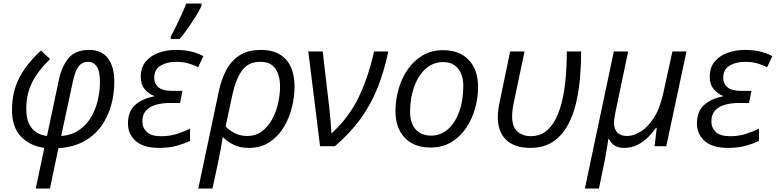

<svg xmlns="http://www.w3.org/2000/svg" viewBox="-20 -826 4385 1085"><path d="M182.1 239.3 230.5 9.3Q151.4 -0.5 99.6 -53Q47.9 -105.5 47.9 -204.1Q47.9 -307.6 89.4 -387Q130.9 -466.3 211.4 -540.5L263.2 -492.2Q196.3 -428.7 162.4 -362.1Q128.4 -295.4 128.4 -211.9Q128.4 -158.7 144.3 -126Q160.2 -93.3 186.8 -77.4Q213.4 -61.5 245.6 -57.6L312 -371.6Q329.1 -452.1 367.9 -498Q406.7 -543.9 483.4 -543.9Q554.7 -543.9 590.3 -496.1Q626 -448.2 626 -363.3Q626 -297.4 608.6 -232.9Q591.3 -168.5 553.7 -115.2Q516.1 -62 455.8 -28.1Q395.5 5.9 310.1 11.2L262.2 239.3ZM325.7 -57.6Q387.2 -62.5 429.2 -92.5Q471.2 -122.6 496.8 -167.7Q522.5 -212.9 533.7 -263.9Q544.9 -314.9 544.9 -362.3Q544.9 -424.3 526.6 -450.4Q508.3 -476.6 478.5 -476.6Q442.4 -476.6 422.9 -448.7Q403.3 -420.9 391.1 -362.3Z M879.4 9.8Q791 9.8 747.1 -29.1Q703.1 -67.9 703.1 -127.4Q703.1 -198.7 745.6 -234.6Q788.1 -270.5 850.1 -281.2V-284.2Q818.4 -296.9 796.9 -323.2Q775.4 -349.6 775.4 -391.1Q775.4 -445.8 804.4 -479.5Q833.5 -513.2 878.9 -528.6Q924.3 -543.9 972.7 -543.9Q1023.4 -543.9 1060.3 -534.9Q1097.2 -525.9 1129.4 -508.8L1099.6 -445.8Q1078.6 -458 1046.1 -467.3Q1013.7 -476.6 976.6 -476.6Q923.8 -476.6 887.7 -455.3Q851.6 -434.1 851.6 -384.8Q851.6 -354 875.2 -333.3Q898.9 -312.5 951.2 -312.5H1011.2L997.6 -244.1H940.4Q897 -244.1 861.6 -234.1Q826.2 -224.1 805.4 -201.4Q784.7 -178.7 784.7 -140.1Q784.7 -104.5 809.6 -80.3Q834.5 -56.2 892.1 -56.2Q938.5 -56.2 979 -69.1Q1019.5 -82 1053.7 -98.6V-29.8Q1027.3 -16.1 982.2 -3.2Q937 9.8 879.4 9.8ZM944.8 -606V-619.1Q958.5 -644 974.9 -677.2Q991.2 -710.4 1006.6 -744.6Q1022 -778.8 1032.2 -806.2H1118.7V-792.5Q1109.9 -772 1088.9 -738Q1067.9 -704.1 1043 -668.5Q1018.1 -632.8 996.1 -606Z M1100.6 239.3 1216.8 -311.5Q1230 -374 1256.8 -426.8Q1283.7 -479.5 1331.5 -511.7Q1379.4 -543.9 1456.1 -543.9Q1546.9 -543.9 1595.7 -490.2Q1644.5 -436.5 1644.5 -335.4Q1644.5 -278.8 1629.4 -218.3Q1614.3 -157.7 1582.8 -106Q1551.3 -54.2 1502.4 -22.2Q1453.6 9.8 1386.2 9.8Q1336.4 9.8 1301.3 -7.6Q1266.1 -24.9 1238.8 -51.8Q1232.9 -13.7 1226.6 20Q1220.2 53.7 1211.9 94.2L1180.7 239.3ZM1378.4 -57.6Q1424.3 -57.6 1458.7 -82.8Q1493.2 -107.9 1516.4 -149.4Q1539.6 -190.9 1551 -240Q1562.5 -289.1 1562.5 -336.4Q1562.5 -401.4 1535.6 -439Q1508.8 -476.6 1451.2 -476.6Q1382.8 -476.6 1347.4 -427.2Q1312 -377.9 1293.9 -293.5L1254.9 -111.8Q1274.9 -89.8 1306.2 -73.7Q1337.4 -57.6 1378.4 -57.6Z M1788.6 0 1722.2 -535.2H1803.7L1841.3 -211.9Q1845.2 -175.3 1848.1 -140.9Q1851.1 -106.4 1853 -71.8Q1950.7 -160.2 2006.3 -275.6Q2062 -391.1 2093.8 -535.2H2174.3Q2151.4 -424.8 2114.3 -331.3Q2077.1 -237.8 2018.6 -156.2Q1960 -74.7 1873 0Z M2412.6 7.8Q2319.8 7.8 2267.3 -47.6Q2214.8 -103 2214.8 -197.8Q2214.8 -260.7 2232.2 -322Q2249.5 -383.3 2283.7 -433.1Q2317.9 -482.9 2367.9 -512.7Q2418 -542.5 2483.4 -542.5Q2576.7 -542.5 2629.2 -486.8Q2681.6 -431.2 2681.6 -335.9Q2681.6 -273.9 2664.6 -212.9Q2647.5 -151.9 2613.5 -101.8Q2579.6 -51.8 2529.3 -22Q2479 7.8 2412.6 7.8ZM2417.5 -59.6Q2468.3 -59.6 2509.3 -94Q2550.3 -128.4 2574.2 -192.6Q2598.1 -256.8 2598.1 -345.2Q2598.1 -377 2586.9 -406.7Q2575.7 -436.5 2550.8 -455.8Q2525.9 -475.1 2484.4 -475.1Q2427.2 -475.1 2385.3 -437.3Q2343.3 -399.4 2320.3 -335.7Q2297.4 -272 2297.4 -194.3Q2297.4 -130.4 2328.6 -95Q2359.9 -59.6 2417.5 -59.6Z M2975.6 9.8Q2887.7 9.8 2840.3 -35.9Q2793 -81.5 2793 -164.1Q2793 -184.1 2795.9 -206.3Q2798.8 -228.5 2807.6 -268.6L2862.8 -535.2H2944.3L2888.7 -271.5Q2879.9 -231.9 2877 -209.5Q2874 -187 2874 -168.5Q2874 -110.4 2903.1 -83.5Q2932.1 -56.6 2981 -56.6Q3027.8 -56.6 3061 -81.1Q3094.2 -105.5 3116.5 -146.7Q3138.7 -188 3152.1 -238.8Q3165.5 -289.6 3172.1 -343.5Q3178.7 -397.5 3180.9 -447.3Q3183.1 -497.1 3183.1 -535.2H3264.2Q3264.2 -463.9 3257.8 -387.9Q3251.5 -312 3234.6 -241Q3217.8 -169.9 3185.5 -113.3Q3153.3 -56.6 3102.1 -23.4Q3050.8 9.8 2975.6 9.8Z M3285.2 239.3 3448.7 -535.2H3529.8L3459 -197.8Q3449.7 -154.3 3449.7 -131.8Q3449.7 -97.7 3467.8 -77.6Q3485.8 -57.6 3524.4 -57.6Q3560.1 -57.6 3599.9 -81.8Q3639.6 -106 3674.3 -158.9Q3709 -211.9 3728 -298.8L3779.8 -535.2H3859.4L3745.1 0H3679.2L3691.4 -103.5H3687Q3668 -76.7 3642.1 -50.5Q3616.2 -24.4 3582.5 -7.3Q3548.8 9.8 3505.4 9.8Q3446.3 9.8 3421.4 -40.5H3418Q3415.5 -25.4 3411.6 -1.5Q3407.7 22.5 3403.6 46.4Q3399.4 70.3 3396.5 85.9L3364.7 239.3Z M4094.7 9.8Q4006.3 9.8 3962.4 -29.1Q3918.5 -67.9 3918.5 -127.4Q3918.5 -198.7 3960.9 -234.6Q4003.4 -270.5 4065.4 -281.2V-284.2Q4033.7 -296.9 4012.2 -323.2Q3990.7 -349.6 3990.7 -391.1Q3990.7 -445.8 4019.8 -479.5Q4048.8 -513.2 4094.2 -528.6Q4139.6 -543.9 4188 -543.9Q4238.8 -543.9 4275.6 -534.9Q4312.5 -525.9 4344.7 -508.8L4314.9 -445.8Q4293.9 -458 4261.5 -467.3Q4229 -476.6 4191.9 -476.6Q4139.2 -476.6 4103 -455.3Q4066.9 -434.1 4066.9 -384.8Q4066.9 -354 4090.6 -333.3Q4114.3 -312.5 4166.5 -312.5H4226.6L4212.9 -244.1H4155.8Q4112.3 -244.1 4076.9 -234.1Q4041.5 -224.1 4020.8 -201.4Q4000 -178.7 4000 -140.1Q4000 -104.5 4024.9 -80.3Q4049.8 -56.2 4107.4 -56.2Q4153.8 -56.2 4194.3 -69.1Q4234.9 -82 4269 -98.6V-29.8Q4242.7 -16.1 4197.5 -3.2Q4152.3 9.8 4094.7 9.8Z"/></svg>

Font: Open Sans
Style: Italic
Weight: 400
Italic angle: -12°
Designer: Monotype Design Team
Foundry: Monotype Imaging Inc.
Version: Version 3.000; ttfautohint (v1.8.4)